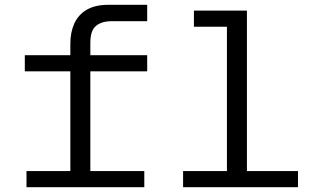

<svg xmlns="http://www.w3.org/2000/svg" viewBox="-20 -777 1340 797"><path d="M272 0V-596Q272 -643 288.5 -679.5Q305 -716 340 -736.5Q375 -757 429 -757H591V-689H443Q402 -689 378.5 -669.5Q355 -650 355 -600V0ZM83 -481V-548H591V-481ZM90 0V-67H579V0ZM922 0V-733H1005V0ZM740 0V-67H1217V0ZM785 -666V-733H963V-666Z"/></svg>

Font: Azeret Mono Light
Style: Regular
Weight: 300
Designer: Martin Vácha
Foundry: Displaay
Version: Version 1.002